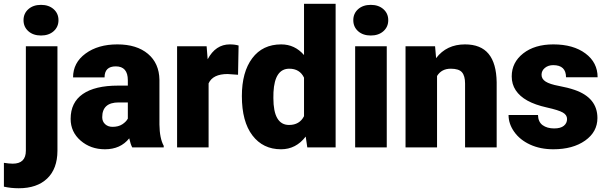

<svg xmlns="http://www.w3.org/2000/svg" viewBox="-77 -770 3171 1003"><path d="M223.1 -528.3V18.1Q222.7 111.8 169.4 162.6Q116.2 213.4 21 213.4Q-20 213.4 -56.6 205.1V80.6Q-28.3 85 -10.3 85Q58.1 85 58.1 17.1V-528.3ZM45.9 -664.6Q45.9 -699.7 71.3 -722.2Q96.7 -744.6 137.2 -744.6Q177.7 -744.6 203.1 -722.2Q228.5 -699.7 228.5 -664.6Q228.5 -629.4 203.1 -606.9Q177.7 -584.5 137.2 -584.5Q96.7 -584.5 71.3 -606.9Q45.9 -629.4 45.9 -664.6Z M613.8 0Q605 -16.1 598.1 -47.4Q552.7 9.8 471.2 9.8Q396.5 9.8 344.2 -35.4Q292 -80.6 292 -148.9Q292 -234.9 355.5 -278.8Q418.9 -322.8 540 -322.8H590.8V-350.6Q590.8 -423.3 527.8 -423.3Q469.2 -423.3 469.2 -365.7H304.7Q304.7 -442.4 369.9 -490.2Q435.1 -538.1 536.1 -538.1Q637.2 -538.1 695.8 -488.8Q754.4 -439.5 755.9 -353.5V-119.6Q756.8 -46.9 778.3 -8.3V0ZM510.7 -107.4Q541.5 -107.4 561.8 -120.6Q582 -133.8 590.8 -150.4V-234.9H543Q457 -234.9 457 -157.7Q457 -135.3 472.2 -121.3Q487.3 -107.4 510.7 -107.4Z M1166.5 -379.4 1112.3 -383.3Q1034.7 -383.3 1012.7 -334.5V0H848.1V-528.3H1002.4L1007.8 -460.4Q1049.3 -538.1 1123.5 -538.1Q1149.9 -538.1 1169.4 -532.2Z M1186.5 -268.1Q1186.5 -393.6 1240.7 -465.8Q1294.9 -538.1 1392.1 -538.1Q1462.9 -538.1 1511.2 -482.4V-750H1676.3V0H1528.3L1520 -56.6Q1469.2 9.8 1391.1 9.8Q1296.9 9.8 1241.7 -62.5Q1186.5 -134.8 1186.5 -268.1ZM1351.1 -257.8Q1351.1 -117.2 1433.1 -117.2Q1487.8 -117.2 1511.2 -163.1V-364.3Q1488.8 -411.1 1434.1 -411.1Q1357.9 -411.1 1351.6 -288.1Z M1943.4 0H1778.3V-528.3H1943.4ZM1768.6 -664.6Q1768.6 -699.7 1793.9 -722.2Q1819.3 -744.6 1859.9 -744.6Q1900.4 -744.6 1925.8 -722.2Q1951.2 -699.7 1951.2 -664.6Q1951.2 -629.4 1925.8 -606.9Q1900.4 -584.5 1859.9 -584.5Q1819.3 -584.5 1793.9 -606.9Q1768.6 -629.4 1768.6 -664.6Z M2195.8 -528.3 2201.2 -466.3Q2255.9 -538.1 2352.1 -538.1Q2434.6 -538.1 2475.3 -488.8Q2516.1 -439.5 2517.6 -340.3V0H2352.5V-333.5Q2352.5 -373.5 2336.4 -392.3Q2320.3 -411.1 2277.8 -411.1Q2229.5 -411.1 2206.1 -373V0H2041.5V-528.3Z M2885.3 -148.4Q2885.3 -169.4 2863.3 -182.1Q2841.3 -194.8 2779.8 -208.5Q2718.3 -222.2 2678.2 -244.4Q2638.2 -266.6 2617.2 -298.3Q2596.2 -330.1 2596.2 -371.1Q2596.2 -443.8 2656.2 -491Q2716.3 -538.1 2813.5 -538.1Q2918 -538.1 2981.4 -490.7Q3044.9 -443.4 3044.9 -366.2H2879.9Q2879.9 -429.7 2813 -429.7Q2787.1 -429.7 2769.5 -415.3Q2752 -400.9 2752 -379.4Q2752 -357.4 2773.4 -343.8Q2794.9 -330.1 2842 -321.3Q2889.2 -312.5 2924.8 -300.3Q3043.9 -259.3 3043.9 -153.3Q3043.9 -81.1 2979.7 -35.6Q2915.5 9.8 2813.5 9.8Q2745.6 9.8 2692.4 -14.6Q2639.2 -39.1 2609.4 -81.1Q2579.6 -123 2579.6 -169.4H2733.4Q2734.4 -132.8 2757.8 -116Q2781.2 -99.1 2817.9 -99.1Q2851.6 -99.1 2868.4 -112.8Q2885.3 -126.5 2885.3 -148.4Z"/></svg>

Font: Vazir Black UI
Style: Black-UI
Weight: 900
Designer: Saber Rastikerdar
Foundry: Saber Rastikerdar
Version: Version 30.1.0